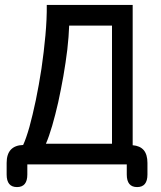

<svg xmlns="http://www.w3.org/2000/svg" viewBox="-20 -662 655 780"><path d="M49 98C77 98 91 81 91 47C91 47 91 6 91 6C91 6 495 6 495 6C495 6 495 47 495 47C495 47 495 47 495 47C495 81 509 98 537 98C537 98 537 98 537 98C565 98 579 81 579 47C579 47 579 0 579 0C579 0 579 0 579 0C579 -22.5 574 -40 564 -52C553.5 -64 538.5 -70.5 519 -72C519 -72 519 -642 519 -642C519 -642 170 -642 170 -642C170 -642 170 -642 170 -642C170.5 -603.5 168.5 -562.5 164.5 -518C160.5 -473.5 155 -428.5 148.5 -383.5C141.5 -338.5 134 -295.5 125.5 -255C117 -214 108 -177.5 99.5 -146C90.5 -114.5 82 -90 74 -73C74 -73 74 -73 74 -73C52 -72.5 35.5 -66 24 -54C12.5 -41.5 7 -23.5 7 0C7 0 7 47 7 47C7 47 7 47 7 47C7 81 21 98 49 98C49 98 49 98 49 98ZM166.5 -78C175 -97.5 183.5 -122 192 -151C200.5 -180 208.5 -212 216.5 -246.5C224 -281 231 -316.5 237.5 -353C244 -389.5 249 -425.5 253.5 -461C257.5 -496 260 -528.5 261 -558C261 -558 435 -558 435 -558C435 -558 435 -78 435 -78C435 -78 166.5 -78 166.5 -78C166.5 -78 166.5 -78 166.5 -78Z"/></svg>

Font: Jura-Fortis-Bold
Style: Bold
Weight: 500
Designer: Daniel Johnson, Alexei Vanyashin, Mirko Velimirovic
Foundry: Daniel Johnson
Version: ""